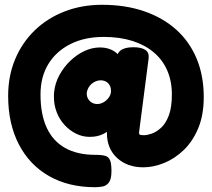

<svg xmlns="http://www.w3.org/2000/svg" viewBox="-20 -651 884 801"><path d="M377 130Q266 130 184.5 83.5Q103 37 58.5 -49Q14 -135 14 -251Q14 -334 43 -403.5Q72 -473 124.5 -524Q177 -575 249 -603Q321 -631 406 -631Q503 -631 581.5 -604Q660 -577 715.5 -527Q771 -477 800.5 -406Q830 -335 830 -246Q830 -171 807 -116Q784 -61 746.5 -25Q709 11 664.5 29Q620 47 578 47Q511 47 468.5 8Q426 -31 426 -96Q426 -97 426 -99Q426 -101 426 -101Q419 -96 408.5 -91Q398 -86 384.5 -83Q371 -80 354 -80Q324 -80 297 -93.5Q270 -107 249 -130Q228 -153 216.5 -183Q205 -213 205 -246Q205 -252 205 -257.5Q205 -263 206 -269Q210 -305 228 -338Q246 -371 273 -397Q300 -423 332 -438Q364 -453 397 -453Q418 -453 435.5 -447Q453 -441 466.5 -429.5Q480 -418 487 -402L464 -396Q466 -427 483 -440.5Q500 -454 537 -454Q569 -454 586 -443Q603 -432 600 -407L560 -98Q560 -91 563.5 -89Q567 -87 582 -87Q594 -87 613 -93.5Q632 -100 651.5 -117.5Q671 -135 684 -168.5Q697 -202 697 -257Q697 -313 677.5 -357.5Q658 -402 621 -433Q584 -464 531.5 -480.5Q479 -497 413 -497Q333 -497 273.5 -467Q214 -437 181.5 -383.5Q149 -330 149 -257Q149 -174 175 -118Q201 -62 252 -33.5Q303 -5 378 -5Q406 -5 420 -0.5Q434 4 439.5 18.5Q445 33 445 63Q445 96 434.5 110Q424 124 408.5 127Q393 130 377 130ZM386 -217Q396 -217 405.5 -221Q415 -225 423 -232Q431 -239 436.5 -248Q442 -257 443 -267V-272Q443 -282 440 -290Q437 -298 431 -304Q425 -310 417 -313Q409 -316 400 -316Q390 -316 380 -312Q370 -308 362 -301Q354 -294 349 -285Q344 -276 342 -265V-259Q342 -248 348 -238Q354 -228 364 -222.5Q374 -217 386 -217Z"/></svg>

Font: Fredoka Light
Style: Bold
Weight: 700
Version: Version 2.001